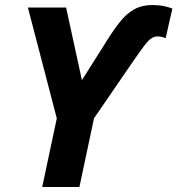

<svg xmlns="http://www.w3.org/2000/svg" viewBox="-20 -744 706 764"><path d="M148 0 206 -273 91 -714H243L306 -425L407 -585Q434 -628 459 -659Q484 -690 514.5 -707Q545 -724 586 -724Q611 -724 630.5 -720Q650 -716 666 -710L639 -592Q623 -599 607 -599Q593 -599 581 -590.5Q569 -582 552.5 -560Q536 -538 509 -499L354 -273L296 0Z"/></svg>

Font: Noto IKEA Latin
Style: Bold Italic
Weight: 700
Italic angle: -12°
Designer: Monotype Design Team
Foundry: Monotype Imaging Inc.
Version: Version 1.0